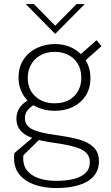

<svg xmlns="http://www.w3.org/2000/svg" viewBox="-20 -717 549 948"><path d="M257.5 211.5Q198.5 211.5 151.2 195Q104 178.5 76.8 146Q49.5 113.5 49.5 64.5Q49.5 47.5 51 39L139 -36Q61 -63.5 61 -130Q61 -187.5 116 -220.5Q71.5 -268 71.5 -333Q71.5 -386.5 96.8 -423.8Q122 -461 163 -480.2Q204 -499.5 250.5 -499.5Q328 -499.5 379 -450L457 -518.5L481 -489L403 -419.5Q426.5 -380.5 426.5 -331Q426.5 -281 403.5 -245Q380.5 -209 341 -189.5Q301.5 -170 251 -170Q191 -170 145.5 -197.5Q103 -173 103 -134Q103 -98.5 136 -80.5Q169 -62.5 248 -51.5Q326.5 -40.5 370.2 -28.2Q414 -16 440 8Q468.5 33.5 468.5 78.5Q468.5 124 442.2 153.5Q416 183 368.5 197.2Q321 211.5 257.5 211.5ZM250 -207Q292.5 -207 321.8 -223.8Q351 -240.5 366.2 -269Q381.5 -297.5 381.5 -332Q381.5 -374 363.8 -402.8Q346 -431.5 316.5 -446.2Q287 -461 251 -461Q208.5 -461 178.5 -443.5Q148.5 -426 132.8 -397Q117 -368 117 -333Q117 -275.5 154.2 -241.2Q191.5 -207 250 -207ZM257.5 176Q306 176 343.5 166.8Q381 157.5 402.2 137.2Q423.5 117 423.5 83.5Q423.5 41 381.5 20.5Q339.5 0 235.5 -13.5Q193 -20 172 -25.5L95.5 49.5Q94.5 55 94.5 65.5Q94.5 102.5 115.5 127Q136.5 151.5 173.2 163.8Q210 176 257.5 176ZM252.5 -549.5 107 -697H147.5L252.5 -590L358 -697H398.5Z"/></svg>

Font: Acari Sans Neue Light
Style: Regular
Weight: 300
Designer: Alfredo Marco Pradil (font), Cristiano Sobral (main changes)
Foundry: Hanken Design Co. (font), Cristiano Sobral (main changes)
Version: Version 2.459;March 19, 2022;FontCreator 14.0.0.2808 64-bit;